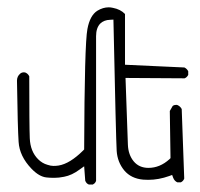

<svg xmlns="http://www.w3.org/2000/svg" viewBox="-20 -510 540 519"><path d="M479 -298.3Q485.4 -300.8 488.8 -307.6V-317.4Q485.4 -324.2 478.5 -327.6L317.9 -335V-472.2Q305.7 -484.9 285.2 -488.8Q279.3 -490.2 273.9 -490.2Q258.3 -490.2 243.2 -481Q223.1 -468.3 216.3 -431.6Q208.5 -391.6 207.5 -106L205.1 -103.5Q168.9 -67.4 138.2 -62.5Q131.8 -61.5 124.5 -61.5Q117.2 -61.5 108.4 -64.5Q94.2 -68.4 83 -79.6Q62 -100.6 60.5 -136.2Q59.1 -169.4 59.1 -303.7Q55.7 -311 48.3 -314Q46.9 -314.5 44.9 -314.5Q38.6 -314.5 34.7 -311Q25.9 -303.7 25.9 -292Q27.8 -162.6 30.3 -126.5Q32.7 -87.9 64.9 -54.2Q85.9 -32.2 106 -30.3Q114.7 -29.3 127 -29.3Q139.2 -29.3 153.3 -32.2Q174.3 -36.1 195.3 -51.8L207.5 -60.5L210.4 -21.5Q213.4 -13.7 220.2 -11.2H231L235.8 -14.6Q238.3 -17.1 239.7 -21V-412.1Q239.7 -434.6 251 -446.3Q261.2 -456.1 277.8 -456.5L286.6 -457Q293.5 -132.3 295.4 -102.1Q297.4 -71.8 315.9 -49.3Q334.5 -27.3 367.2 -24.4Q374 -23.9 380.9 -23.9Q408.7 -23.9 437.5 -34.2L445.3 -37.1L448.2 -29.3Q451.7 -20.5 459.5 -17.1H468.8Q475.6 -20.5 478 -27.3L471.2 -215.3Q467.3 -222.7 459.5 -226.1Q458 -226.6 456.5 -226.6Q450.7 -226.6 446.8 -223.6L439 -210L440.9 -82.5L438 -79.6Q412.1 -56.2 381.3 -56.2Q356 -56.2 341.3 -74Q326.7 -91.8 325.7 -119.1L319.3 -299.3Z"/></svg>

Font: NaikaiFont
Style: Light
Weight: 300
Version: Version 1.89